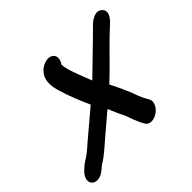

<svg xmlns="http://www.w3.org/2000/svg" viewBox="-143 -685 952 952"><g transform="rotate(-45 333.5 -209.0)"><path d="M295.6 -509C283 -509 266.9 -503.5 254.4 -495.7C228.1 -479.3 217.8 -454.8 214.5 -438.3C207.8 -402.9 219.7 -367.8 222.4 -358.9C238.9 -303.7 260.7 -249.4 284.3 -197.8C241.7 -160.8 194.8 -122.6 153.3 -87C124.1 -61.9 101.9 -40.8 82.3 -28.9C67.9 -20 53.1 -10.4 41.5 0.6L31.8 9.7C21.7 18.6 11.9 32 8.4 43.9C-4.5 87.5 44.7 108.9 88.7 72.4L99.5 63.8C106.7 58 104.8 58.1 117.2 49.9C155.6 27.2 186.2 -3.9 215.6 -28C215.9 -28.3 216.5 -28.8 217 -29.2C250.7 -59.2 287.2 -88 327.8 -123.6C338.2 -100.2 350.6 -68.1 363.9 -44.1C371.3 -28.5 374.9 -12.4 383.4 8.4C390.1 25 397.8 42.8 408.9 60.3C421.7 80.6 455.1 79 481.8 59.5C507.4 40.7 520.6 9.3 507.7 -11L503.1 -18.2C494.7 -33.8 483.8 -56 477.9 -73.4C470.3 -97.7 460.4 -117.2 450.8 -139.5C441.7 -160.6 430.8 -182 420.1 -203C441 -223.2 465.7 -246 481.8 -262.5C515.8 -297.3 593 -375.3 634.4 -412.4C634.4 -412.4 689.4 -458.1 655.9 -489C622.8 -521.8 571.9 -469.4 571.1 -468.7C506.5 -403.3 441.2 -342.6 374.5 -276.8C363.1 -304.2 352.2 -334.5 341.7 -362.6C331.9 -389.6 324.2 -412.7 321.6 -439.2C327.1 -447.1 330.4 -452.7 333.2 -463.7C340.5 -494.6 318.8 -509 297.4 -509Z"/></g></svg>

Font: Take Off
Style: Hosehead
Weight: 400
Foundry: Cannot Into Space Fonts
Version: Version 0.89